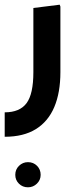

<svg xmlns="http://www.w3.org/2000/svg" viewBox="-20 -382 329 817"><path d="M0 200V96Q64 96 93 57Q122 18 122 -75V-348L234 -362L237 -354V-75Q237 12 211 73.5Q185 135 132.5 167.5Q80 200 0 200ZM99 415Q76 415 60.5 399.5Q45 384 45 362Q45 339 61 323.5Q77 308 99 308Q122 308 137.5 323.5Q153 339 153 362Q153 384 137 399.5Q121 415 99 415Z"/></svg>

Font: Fustat
Style: Bold
Weight: 700
Designer: Mohamed Gaber, Khaled Hosny, Laura Garcia Mut
Foundry: Kief Type Foundry, Alif Type Foundry, Hard Type Foundry
Version: Version 1.007